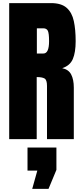

<svg xmlns="http://www.w3.org/2000/svg" viewBox="-20 -879 517 1213"><path d="M38.1 0V-859.4H301.8Q367.7 -859.4 401.4 -829.3Q435.1 -799.3 446.5 -745.4Q458 -691.4 458 -618.7Q458 -548.3 440.2 -506.3Q422.4 -464.4 373 -448.2Q413.6 -439.9 429.9 -408Q446.3 -376 446.3 -325.2V0H276.9V-336.4Q276.9 -374 261.5 -383.1Q246.1 -392.1 211.9 -392.1V0ZM212.9 -541H254.4Q290 -541 290 -618.7Q290 -668.9 282.2 -684.6Q274.4 -700.2 252.9 -700.2H212.9ZM183.6 314 215.8 198.7H153.8V53.2H336.4V194.3L286.6 314Z"/></svg>

Font: webenart
Style: Regular
Weight: 400
Designer: Vernon Adams
Foundry: Vernon Adams
Version: Version 2.116; ttfautohint (v1.8.3)